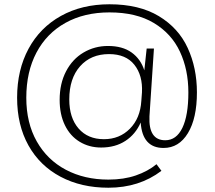

<svg xmlns="http://www.w3.org/2000/svg" viewBox="-20 -685 1006 898"><path d="M901 -253Q901 -132 859 -62.5Q817 7 745 7Q646 7 638 -112Q614 -57 566.5 -26Q519 5 453 5Q397 5 352.5 -22Q308 -49 283.5 -99.5Q259 -150 259 -218Q259 -294 289 -351.5Q319 -409 371 -439.5Q423 -470 485 -470Q553 -470 595.5 -439.5Q638 -409 655 -356L666 -458H700L679 -141Q674 -29 753 -29Q805 -29 833 -87Q861 -145 861 -253Q861 -359 821.5 -443.5Q782 -528 699.5 -577.5Q617 -627 492 -627Q374 -627 286 -578Q198 -529 150.5 -439Q103 -349 103 -228Q103 -110 152 -23.5Q201 63 288 109Q375 155 487 155Q559 155 615.5 135.5Q672 116 712 83L735 114Q631 193 487 193Q360 193 263 141.5Q166 90 113 -5Q60 -100 60 -228Q60 -358 113.5 -457Q167 -556 265 -610.5Q363 -665 492 -665Q631 -665 723 -609.5Q815 -554 858 -460.5Q901 -367 901 -253ZM304 -220Q304 -134 347.5 -84Q391 -34 466 -34Q539 -34 587.5 -83Q636 -132 641 -213L644 -253Q648 -332 608.5 -382Q569 -432 490 -432Q405 -432 354.5 -375Q304 -318 304 -220Z"/></svg>

Font: Work Sans Light
Style: Regular
Weight: 300
Designer: Wei Huang
Foundry: Wei Huang
Version: Version 1.500